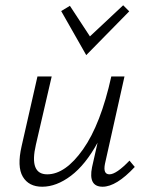

<svg xmlns="http://www.w3.org/2000/svg" viewBox="-20 -703 556 728"><path d="M470 -660 307 -494 212 -661 245 -681 321 -565 447 -683ZM471 -94 491 -70Q421 5 369 5Q314 5 329 -69L350 -162Q304 -78 249 -36.5Q194 5 140 5Q89 5 66.5 -33Q44 -71 62 -149L122 -413H176L116 -154Q90 -42 159 -42Q228 -42 295 -137Q362 -232 402 -413H452L378 -82Q370 -42 395 -42Q421 -42 471 -94Z"/></svg>

Font: EauTestText Semilight
Style: Italic
Weight: 300
Italic angle: -12°
Designer: Christian Thalmann (Catharsis Fonts)
Version: Version 0.001;PS 000.001;hotconv 1.0.88;makeotf.lib2.5.64775